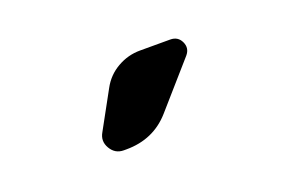

<svg xmlns="http://www.w3.org/2000/svg" viewBox="-41 -876 583 391"><g transform="rotate(-20 250.0 -680.0)"><path d="M341.8 -769.5Q358.4 -769.5 365.2 -754.9Q372.1 -740.2 361.3 -727.5L277.3 -631.8Q240.2 -589.8 181.6 -589.8H175.8Q157.2 -589.8 147.5 -606.4Q137.7 -623 147.5 -639.6L191.4 -719.7Q204.1 -743.2 227.1 -756.3Q250 -769.5 276.4 -769.5Z"/></g></svg>

Font: Rounded Mgen+ 1mn bold
Style: Bold
Weight: 700
Designer: [Source Han Sans]
Ryoko NISHIZUKA  (kana & ideographs); Paul D. Hunt (Latin, Greek & Cyrillic); Wenlong ZHANG  (bopomofo
Version: Version 1.059.20150602